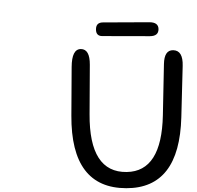

<svg xmlns="http://www.w3.org/2000/svg" viewBox="-307 -996 1063 1036"><path d="M248.5 -875 499 -876Q547.9 -876 548.3 -838.9Q548.3 -800.8 501.5 -800.8L245.1 -801.3Q210.9 -801.3 210.9 -837.4Q210.9 -875 248.5 -875ZM-286.6 -976.1ZM627.4 -725.1Q681.2 -724.1 678.7 -640.1L671.4 -363.3Q661.1 20 374.5 19.5Q75.7 19 78.1 -372.1L79.6 -634.3Q80.1 -731.4 129.4 -731.4Q178.2 -731 177.7 -646.5L176.3 -379.4Q174.3 -64.5 377 -67.9Q565.4 -70.8 571.8 -373.5L577.6 -650.4Q579.1 -726.1 627.4 -725.1Z"/></svg>

Font: Comic Relief LRS
Style: Regular
Weight: 400
Designer: Jeff Davis
Foundry: Loudifier
Version: Version 1.0